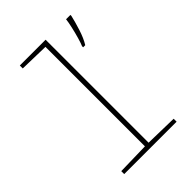

<svg xmlns="http://www.w3.org/2000/svg" viewBox="-219 -864 969 969"><g transform="rotate(-45 265.0 -380.0)"><path d="M393 -607Q399 -620 407.5 -649.5Q416 -679 423 -710Q430 -741 432 -760H463V-753Q455 -718 441 -674Q427 -630 408 -599H393ZM87 0V-21L260 -25V-735L102 -739V-760H286V-25L461 -21V0Z"/></g></svg>

Font: Noto Sans Mono Condensed Thin
Style: Regular
Weight: 100
Width: 3
Designer: Monotype Design Team
Foundry: Monotype Imaging Inc.
Version: Version 2.014; ttfautohint (v1.8.4.7-5d5b)